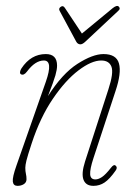

<svg xmlns="http://www.w3.org/2000/svg" viewBox="-20 -613 454 641"><path d="M50 -365Q46 -367.5 47 -373.2Q48 -379 51.5 -384.5Q83 -432.5 133 -432.5Q170.5 -432.5 170.5 -394Q170.5 -381 165 -361.5Q159.5 -342 140 -292Q187.5 -367 238.5 -399.8Q289.5 -432.5 325.5 -432.5Q368.5 -432.5 377.2 -401Q386 -369.5 365.5 -308.5L292 -85Q280 -48.5 281 -31.2Q282 -14 298.5 -14Q308.5 -14 320.5 -22Q332.5 -30 350.5 -53Q360 -65.5 366 -60Q373.5 -54 366 -43.5Q346 -15 329.2 -3.8Q312.5 7.5 292 7.5Q266.5 7.5 258.8 -13Q251 -33.5 264 -74L342 -315Q360 -370 352 -390.5Q344 -411 318 -411Q285.5 -411 242 -378Q198.5 -345 156.5 -283.2Q114.5 -221.5 86 -135Q72 -92.5 68.2 -76.8Q64.5 -61 64.5 -53Q64.5 -41 66.5 -32.8Q68.5 -24.5 68.5 -14.5Q68.5 -4 59.5 1.8Q50.5 7.5 38.5 7.5Q24.5 7.5 22.8 -6.8Q21 -21 35 -60.5L133 -340Q158 -411 126.5 -411Q97.5 -411 70 -374Q59.5 -360 50 -365ZM265 -474Q255.5 -465 248.5 -465Q239.5 -465 234.5 -474L179 -577Q174.5 -585.5 184 -591Q191 -595.5 197 -586L253.5 -501L356.5 -586Q370.5 -597 376.5 -591Q383.5 -584 375 -577Z"/></svg>

Font: Fraunces144ptSuperSoftThinItalic
Style: Italic
Weight: 100
Italic angle: -16°
Version: Version 1.000;[0bf87f6ff]